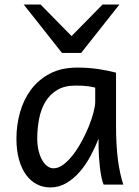

<svg xmlns="http://www.w3.org/2000/svg" viewBox="-20 -801 602 833"><path d="M393.1 -420.9Q387.2 -422.4 379.9 -423.8Q372.6 -425.3 362.5 -426.8Q352.5 -428.2 339.1 -429Q325.7 -429.7 307.6 -429.7Q259.8 -429.7 227.8 -410.4Q195.8 -391.1 176.8 -359.1Q157.7 -327.1 149.7 -285.6Q141.6 -244.1 141.6 -200.2Q141.6 -171.9 147.2 -148.2Q152.8 -124.5 162.6 -107.2Q172.4 -89.8 185.1 -80.3Q197.8 -70.8 212.4 -70.8Q233.9 -70.8 255.6 -87.4Q277.3 -104 297.4 -130.1Q317.4 -156.2 335 -188.7Q352.5 -221.2 365.5 -253.2Q378.4 -285.2 385.7 -313.5Q393.1 -341.8 393.1 -358.9ZM429.7 0Q424.3 -11.7 420.2 -32.2Q416 -52.7 413.3 -75.9Q410.6 -99.1 409.2 -122.1Q407.7 -145 407.7 -161.1V-200.2Q393.1 -162.1 372.8 -124.3Q352.5 -86.4 326.4 -56.2Q300.3 -25.9 268.1 -6.8Q235.8 12.2 197.8 12.2Q167 12.2 140.1 -1.5Q113.3 -15.1 93.5 -42Q73.7 -68.8 62.5 -108.6Q51.3 -148.4 51.3 -200.2Q51.3 -258.3 66.9 -313.7Q82.5 -369.1 114.7 -412.4Q147 -455.6 196.8 -481.7Q246.6 -507.8 314.9 -507.8Q362.3 -507.8 404.3 -501.7Q446.3 -495.6 483.4 -485.8V-258.8Q483.4 -166.5 492.2 -103.8Q501 -41 515.1 0ZM156.2 -781.2 290.5 -644.5 424.8 -781.2H498L332 -571.3H249L83 -781.2Z"/></svg>

Font: Andika New Basic
Style: Regular
Weight: 400
Designer: Victor Gaultney, Annie Olsen, Julie Remington, Don Collingsworth, Eric Hays
Foundry: SIL International
Version: Version 5.500; ttfautohint (v1.8.3)